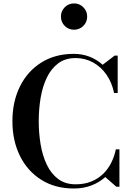

<svg xmlns="http://www.w3.org/2000/svg" viewBox="-20 -1068 761 1098"><path d="M402.5 10Q295 10 216 -39.8Q137 -89.5 94 -176.5Q51 -263.5 51 -375Q51 -486.5 94 -573.5Q137 -660.5 216 -710.2Q295 -760 402.5 -760Q450 -760 492 -743.8Q534 -727.5 567 -697.5L635.5 -750H653V-536H632.5Q620 -596.5 588.5 -641.5Q557 -686.5 511.5 -711.2Q466 -736 412.5 -736Q353 -736 312.5 -705.5Q272 -675 247.5 -623.5Q223 -572 212.2 -507.5Q201.5 -443 201.5 -375Q201.5 -307 212.2 -242.5Q223 -178 247.5 -126.5Q272 -75 312.5 -44.5Q353 -14 412.5 -14Q462 -14 500.8 -29.5Q539.5 -45 568.2 -72.2Q597 -99.5 615.5 -136Q634 -172.5 642.5 -214H663V0H645.5L582 -55.5Q548.5 -25 502.8 -7.5Q457 10 402.5 10ZM403.5 -898Q372 -898 350.2 -919.8Q328.5 -941.5 328.5 -973.5Q328.5 -1004.5 350.2 -1026.5Q372 -1048.5 403.5 -1048.5Q434.5 -1048.5 456.5 -1026.5Q478.5 -1004.5 478.5 -973.5Q478.5 -941.5 456.5 -919.8Q434.5 -898 403.5 -898Z"/></svg>

Font: Bodoni Moda 11pt SemiBold
Style: Regular
Weight: 600
Designer: Owen Earl
Foundry: indestructible type
Version: Version 2.004